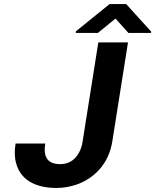

<svg xmlns="http://www.w3.org/2000/svg" viewBox="-20 -921 769 951"><path d="M57 -210C51 -172 52 -139 60 -112C81 -34 150 10 260 10C294 10 326 4 357 -6C445 -36 518 -108 536 -219L614 -711H467L389 -219C379 -155 340 -108 279 -108C214 -108 194 -144 204 -210ZM355 -758H465L552 -829L616 -758H728L729 -764L605 -901H523L356 -766Z"/></svg>

Font: Asimov Pro
Style: BdObl
Weight: 700
Designer: Google
Version: Version 2.000980; 2014